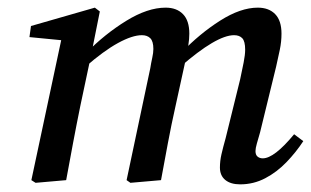

<svg xmlns="http://www.w3.org/2000/svg" viewBox="-20 -471 813 502"><path d="M608 11Q583 11 569 -0.5Q555 -12 555 -33Q555 -50 559 -67.5Q563 -85 570 -110L608 -264Q613 -287 617 -307.5Q621 -328 621 -341Q621 -363 613.5 -371Q606 -379 592 -379Q546 -379 451 -296L454 -333Q502 -383 555.5 -417Q609 -451 654 -451Q683 -451 699.5 -434Q716 -417 716 -383Q716 -362 711.5 -340.5Q707 -319 702 -297L660 -125Q655 -108 651.5 -95.5Q648 -83 648 -76Q648 -66 653.5 -61.5Q659 -57 667 -57Q697 -57 749 -120L773 -102Q754 -73 729 -47Q704 -21 673.5 -5Q643 11 608 11ZM153 0 73 7 62 0 143 -380 170 -363 57 -374 61 -403 228 -451 241 -441 218 -326 190 -194Q180 -145 171 -97Q162 -49 153 0ZM401 0 321 7 311 0 373 -293Q375 -306 378 -319.5Q381 -333 381 -343Q381 -363 373 -371Q365 -379 351 -379Q326 -379 288.5 -358.5Q251 -338 203 -296L206 -333Q254 -382 310 -416.5Q366 -451 413 -451Q442 -451 458.5 -434Q475 -417 475 -383Q475 -369 472.5 -353.5Q470 -338 467 -322L439 -194Q428 -145 419 -97Q410 -49 401 0Z"/></svg>

Font: Lisu Bosa SemiBold
Style: Italic
Weight: 600
Italic angle: -19°
Designer: David Morse, Annie Olsen, Victor Gaultney, Frank Grießhammer (Latin)
Foundry: SIL International
Version: Version 2.000